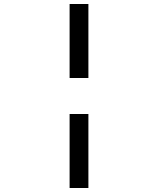

<svg xmlns="http://www.w3.org/2000/svg" viewBox="-20 -880 790 960"><path d="M422 -490H328V-860H422ZM422 60H328V-310H422Z"/></svg>

Font: Martian Mono Custom sWd Rg
Style: Regular
Weight: 400
Width: 6
Monospace: yes
Designer: Alex Havermale
Foundry: Evil Martians
Version: Version 1.000